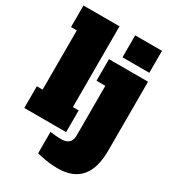

<svg xmlns="http://www.w3.org/2000/svg" viewBox="-236 -903 1136 1264"><g transform="rotate(30 331.5 -271.0)"><path d="M18 1V-164H62V-614H18V-778H292V-164H336V1ZM411 -611V-778H615V-611ZM246 214V51Q293 58 330 58Q407 58 407 -14V-392H340V-556H637V-34Q637 103 579 169.5Q521 236 404 236Q363 236 319.5 229Q276 222 246 214Z"/></g></svg>

Font: Alfa Slab One
Style: Regular
Weight: 400
Designer: JM Sole
Foundry: JM Sole
Version: Version 2.000